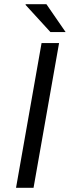

<svg xmlns="http://www.w3.org/2000/svg" viewBox="-20 -890 331 910"><path d="M56 0 177 -686H260L139 0ZM219 -738 101 -867 102 -870H200L291 -738Z"/></svg>

Font: Archivo SemiExpanded Light
Style: Italic
Weight: 300
Width: 6
Italic angle: -10°
Designer: Hector Gatti
Foundry: Omnibus-Type
Version: Version 2.001